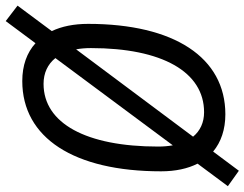

<svg xmlns="http://www.w3.org/2000/svg" viewBox="-126 -678 858 674"><g transform="rotate(90 303.0 -341.0)"><path d="M40 67.9 117.7 -36.6C150.9 -6.3 195.8 9.8 250.5 9.8C449.7 9.8 567.4 -171.4 567.4 -477.5C567.4 -527.8 558.1 -570.8 540.5 -605.5L619.6 -711.9L565.4 -750.5L498 -660.2C464.8 -688 420.4 -703.1 367.2 -703.1C168 -703.1 49.8 -523.9 49.8 -221.2C49.8 -171.4 58.6 -128.4 75.2 -93.8L-14.2 26.4ZM260.3 -64.9C222.2 -64.9 191.4 -79.6 169.9 -106.4L476.1 -518.6C479 -502.9 480.5 -485.8 480.5 -467.3C480.5 -214.4 398.9 -64.9 260.3 -64.9ZM139.2 -179.2C136.2 -195.3 134.8 -212.4 134.8 -231.4C134.8 -481 218.3 -628.4 359.9 -628.4C396 -628.4 425.3 -614.7 445.8 -589.8Z"/></g></svg>

Font: Cascadia Mono NF SemiLight
Style: Italic
Weight: 350
Italic angle: -10°
Monospace: yes
Designer: Aaron Bell
Foundry: Saja Typeworks
Version: Version 2404.023